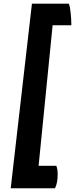

<svg xmlns="http://www.w3.org/2000/svg" viewBox="-20 -808 407 1042"><path d="M38.1 213.9Q97.7 213.9 278.3 213.9Q285.2 201.2 289.1 181.6Q293 162.1 293 138.7Q293 124 291 111.3Q289.1 99.6 285.2 91.8Q252.9 91.8 189.5 91.8Q208 -98.6 265.6 -670.9Q291 -670.9 367.2 -670.9Q367.2 -706.1 363.3 -739.3Q360.4 -771.5 353.5 -788.1Q287.1 -788.1 153.3 -788.1Q124 -537.1 38.1 213.9Z"/></svg>

Font: cl
Style: Bold Italic
Weight: 400
Designer: Mitja Miklavcic
Version: Version 7.504; 2011; Build 1022